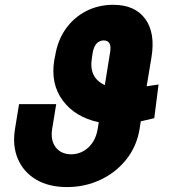

<svg xmlns="http://www.w3.org/2000/svg" viewBox="-20 -757 700 787"><path d="M629.9 -410.6 612.3 -272.5Q578.6 -264.6 557.1 -259.8L552.2 -228.5Q540.5 -157.2 497.8 -103.5Q455.1 -49.8 391.6 -20Q328.1 9.8 254.9 9.8Q179.7 9.8 127.9 -21Q76.2 -51.8 53.2 -105.7Q30.3 -159.7 41.5 -228.5L58.1 -330.1H210.4L193.8 -228.5Q186.5 -181.6 208.3 -153.3Q230 -125 271.5 -124.5Q313 -125 342.8 -153.1Q372.6 -181.2 380.4 -228.5L384.8 -255.9Q287.6 -276.9 237.1 -345.2Q186.5 -413.6 202.6 -511.2L206.1 -528.3Q216.3 -591.8 249.5 -638.7Q282.7 -685.5 333 -711.4Q383.3 -737.3 444.3 -737.3Q533.2 -737.3 575.4 -679.4Q617.7 -621.6 600.6 -520.5L581.1 -403.3Q591.3 -404.8 603.3 -406.7Q615.2 -408.7 629.9 -410.6ZM409.7 -408.2 431.2 -542Q439.9 -590.8 405.3 -591.3Q388.2 -591.3 376.2 -578.9Q364.3 -566.4 359.9 -540.5L356.9 -520.5Q342.8 -438.5 409.7 -408.2Z"/></svg>

Font: Inter Display ExtraBold
Style: Italic
Weight: 800
Italic angle: -9.39999°
Designer: Rasmus Andersson
Foundry: rsms
Version: Version 4.000;git-a52131595